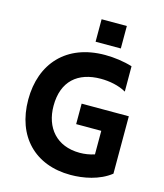

<svg xmlns="http://www.w3.org/2000/svg" viewBox="-135 -1039 984 1149"><g transform="rotate(15 357.0 -464.0)"><path d="M506.4 -938.2H350.1V-799H506.4ZM365.4 -419.4V-292.6H521V-146.7C490.4 -136.7 459.9 -132.1 429.7 -132.1C286.6 -132.1 206.3 -228 206.3 -364C206.3 -516.3 296.5 -593 438.9 -593C491.5 -593 551.1 -582 596.2 -555.8L595.9 -712.7C544.7 -728.7 482.6 -737.2 426.8 -737.2C186.4 -737.2 50.4 -583.1 50.4 -361.2C50.4 -132.5 191.1 9.9 410.5 9.9C489.3 9.9 587.4 -8.2 657.7 -63.9V-419.4Z"/></g></svg>

Font: TID UI
Style: Bold
Weight: 700
Designer: The TID Project Authors
Foundry: Bakken & Bæck
Version: Version 1.001;hotconv 1.0.109;makeotfexe 2.5.65596